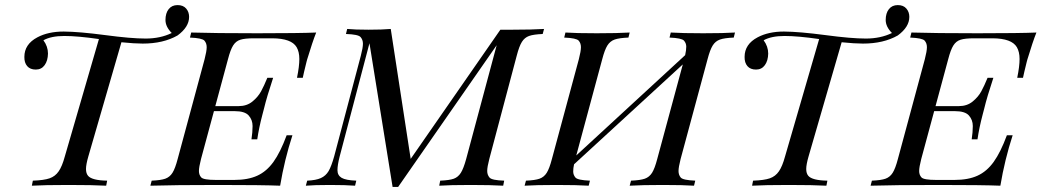

<svg xmlns="http://www.w3.org/2000/svg" viewBox="-20 -737 4133 762"><path d="M170.4 -524.4Q169.9 -496.1 157.2 -478.5Q144.5 -460.9 122.1 -460.9Q99.6 -460.9 87.9 -474.6Q76.2 -488.3 76.7 -511.2Q76.7 -561.5 128.4 -588.9Q171.4 -611.8 232.9 -611.8Q294.4 -611.3 397.5 -597.7Q500 -584 558.1 -584Q616.2 -584 661.6 -606Q636.7 -630.9 636.7 -657.7Q636.7 -684.6 649.4 -700.7Q662.1 -716.8 684.6 -716.8Q707 -716.8 718.8 -703.1Q730.5 -689.5 730.5 -669.9Q730.5 -629.9 684.6 -596.2Q627.9 -564 546.4 -564Q513.2 -564 461.9 -569.3L330.6 -116.2Q321.3 -84 321.3 -66.4Q321.3 -48.8 329.6 -39.1Q345.2 -21 405.3 -20L401.4 0Q349.6 -2.9 252 -2.9Q154.3 -2.9 106.4 0L110.4 -20Q154.3 -21.5 176.8 -29.3Q199.2 -37.1 212.9 -57.1Q226.6 -76.7 237.3 -116.2L372.6 -582Q288.1 -594.2 235.4 -594.2Q182.6 -594.2 152.3 -577.1Q170.4 -552.7 170.4 -524.4Z M576.7 0 582 -20Q618.2 -21.5 636 -27.8Q653.8 -34.2 664.6 -51.3Q675.3 -68.4 685.1 -106L792 -502Q800.3 -534.2 800.3 -549.8Q800.3 -565.4 791.3 -575.7Q782.2 -585.9 733.9 -587.9L738.8 -607.9Q833 -605 1001 -605Q1168.9 -605 1234.9 -607.9Q1220.2 -571.3 1198.7 -500L1195.8 -488.8Q1185.1 -445.8 1181.6 -428.2H1158.7Q1168 -473.6 1168 -502.9Q1168 -531.2 1157.2 -549.8Q1136.7 -584.5 1061 -585H987.8Q951.7 -585 933.8 -579.3Q916 -573.7 905.3 -556.6Q894.5 -539.6 884.8 -502L834.5 -315.9H927.7Q959.5 -315.9 981.7 -334Q1003.9 -352.1 1016.1 -374.5Q1028.3 -397 1041 -428.2H1064Q1038.6 -351.6 1027.8 -306.2L1021.5 -282.2Q1007.8 -230.5 1001 -184.1H978Q982.4 -212.4 982.4 -236.8Q982.4 -261.2 967 -278.6Q951.7 -295.9 911.6 -295.9H829.1L777.8 -106Q769.5 -73.7 769.5 -58.3Q769.5 -43 778.6 -33Q787.6 -22.9 836.9 -22.9H909.7Q964.4 -22.9 1001.2 -39.8Q1038.1 -56.6 1065.4 -94.7Q1092.8 -132.8 1117.7 -200.2H1140.6Q1108.9 -102.5 1091.8 0Q1022 -2.9 846.9 -2.9Q671.9 -2.9 576.7 0Z M1981 -20 1977.1 0Q1930.2 -2.9 1847.7 -2.9Q1765.1 -2.9 1723.1 0L1727.1 -20Q1763.7 -21.5 1781.2 -27.8Q1798.3 -34.2 1809.1 -51.3Q1819.8 -68.4 1830.1 -106L1951.2 -557.6L1560.1 4.9H1538.1L1446.3 -565.4L1328.1 -116.2Q1319.3 -82 1319.3 -61.5Q1319.3 -41 1335.9 -31.2Q1352.5 -21.5 1394 -20L1389.2 0Q1352.5 -2.9 1289.6 -2.9Q1226.6 -2.9 1193.8 0L1199.2 -20Q1233.9 -21.5 1253.4 -30.3Q1272.9 -39.1 1284.2 -58.1Q1295.4 -77.6 1306.2 -116.2L1412.1 -516.1Q1420.4 -547.9 1420.4 -563.5Q1420.4 -579.1 1411.1 -589.8Q1401.9 -600.6 1353 -602.1L1357.9 -622.1Q1389.2 -619.1 1442.9 -619.1Q1496.6 -619.1 1530.8 -622.1L1609.9 -106.4L1965.8 -619.1H2014.2Q2090.8 -619.1 2139.2 -622.1L2133.8 -602.1Q2097.2 -600.6 2079.6 -594.2Q2062 -587.9 2051.3 -570.8Q2040.5 -553.7 2030.8 -516.1L1921.9 -106Q1913.6 -74.2 1913.6 -58.6Q1913.6 -43 1922.9 -32.2Q1932.1 -21.5 1981 -20Z M2739.3 -20 2734.4 0Q2693.4 -2.9 2610.4 -2.9Q2527.3 -2.9 2479 0L2484.4 -20Q2521 -21.5 2539.1 -27.8Q2557.1 -34.2 2567.9 -51.3Q2578.6 -68.4 2588.4 -106L2689.9 -481.4L2258.3 -85Q2254.9 -69.8 2254.9 -56.4Q2254.9 -43 2263.7 -32.5Q2272.5 -22 2321.3 -20L2316.4 0Q2271 -2.9 2188.5 -2.9Q2106 -2.9 2062 0L2067.4 -20Q2103.5 -21.5 2121.3 -27.8Q2139.2 -34.2 2149.9 -51.3Q2160.6 -68.4 2170.4 -106L2277.3 -502Q2285.6 -534.2 2285.6 -549.8Q2285.6 -565.4 2276.6 -575.7Q2267.6 -585.9 2219.2 -587.9L2224.1 -607.9Q2264.6 -605 2348.1 -605Q2431.6 -605 2479 -607.9L2474.1 -587.9Q2437.5 -586.4 2419.4 -580.1Q2401.4 -573.7 2390.6 -556.6Q2379.9 -539.6 2370.1 -502L2267.1 -120.1L2699.2 -518.1Q2703.6 -538.1 2703.6 -551.8Q2703.6 -565.4 2694.6 -575.7Q2685.5 -585.9 2637.2 -587.9L2642.1 -607.9Q2687.5 -605 2770.8 -605Q2854 -605 2897 -607.9L2892.1 -587.9Q2855.5 -586.4 2837.4 -580.1Q2819.3 -573.7 2808.6 -556.6Q2797.9 -539.6 2788.1 -502L2681.2 -106Q2672.9 -73.7 2672.9 -58.3Q2672.9 -43 2681.6 -32.5Q2690.4 -22 2739.3 -20Z M3028.8 -524.4Q3028.3 -496.1 3015.6 -478.5Q3002.9 -460.9 2980.5 -460.9Q2958 -460.9 2946.3 -474.6Q2934.6 -488.3 2935.1 -511.2Q2935.1 -561.5 2986.8 -588.9Q3029.8 -611.8 3091.3 -611.8Q3152.8 -611.3 3255.9 -597.7Q3358.4 -584 3416.5 -584Q3474.6 -584 3520 -606Q3495.1 -630.9 3495.1 -657.7Q3495.1 -684.6 3507.8 -700.7Q3520.5 -716.8 3543 -716.8Q3565.4 -716.8 3577.1 -703.1Q3588.9 -689.5 3588.9 -669.9Q3588.9 -629.9 3543 -596.2Q3486.3 -564 3404.8 -564Q3371.6 -564 3320.3 -569.3L3189 -116.2Q3179.7 -84 3179.7 -66.4Q3179.7 -48.8 3188 -39.1Q3203.6 -21 3263.7 -20L3259.8 0Q3208 -2.9 3110.4 -2.9Q3012.7 -2.9 2964.8 0L2968.8 -20Q3012.7 -21.5 3035.2 -29.3Q3057.6 -37.1 3071.3 -57.1Q3085 -76.7 3095.7 -116.2L3231 -582Q3146.5 -594.2 3093.8 -594.2Q3041 -594.2 3010.7 -577.1Q3028.8 -552.7 3028.8 -524.4Z M3435.1 0 3440.4 -20Q3476.6 -21.5 3494.4 -27.8Q3512.2 -34.2 3522.9 -51.3Q3533.7 -68.4 3543.5 -106L3650.4 -502Q3658.7 -534.2 3658.7 -549.8Q3658.7 -565.4 3649.7 -575.7Q3640.6 -585.9 3592.3 -587.9L3597.2 -607.9Q3691.4 -605 3859.4 -605Q4027.3 -605 4093.3 -607.9Q4078.6 -571.3 4057.1 -500L4054.2 -488.8Q4043.5 -445.8 4040 -428.2H4017.1Q4026.4 -473.6 4026.4 -502.9Q4026.4 -531.2 4015.6 -549.8Q3995.1 -584.5 3919.4 -585H3846.2Q3810.1 -585 3792.2 -579.3Q3774.4 -573.7 3763.7 -556.6Q3752.9 -539.6 3743.2 -502L3692.9 -315.9H3786.1Q3817.9 -315.9 3840.1 -334Q3862.3 -352.1 3874.5 -374.5Q3886.7 -397 3899.4 -428.2H3922.4Q3897 -351.6 3886.2 -306.2L3879.9 -282.2Q3866.2 -230.5 3859.4 -184.1H3836.4Q3840.8 -212.4 3840.8 -236.8Q3840.8 -261.2 3825.4 -278.6Q3810.1 -295.9 3770 -295.9H3687.5L3636.2 -106Q3627.9 -73.7 3627.9 -58.3Q3627.9 -43 3637 -33Q3646 -22.9 3695.3 -22.9H3768.1Q3822.8 -22.9 3859.6 -39.8Q3896.5 -56.6 3923.8 -94.7Q3951.2 -132.8 3976.1 -200.2H3999Q3967.3 -102.5 3950.2 0Q3880.4 -2.9 3705.3 -2.9Q3530.3 -2.9 3435.1 0Z"/></svg>

Font: PlayfairDisplaySC-Italic
Style: Italic
Weight: 400
Italic angle: -14°
Designer: Claus Eggers Sørensen
Foundry: Claus Eggers Sørensen
Version: Version 1.004;PS 001.004;hotconv 1.0.70;makeotf.lib2.5.58329